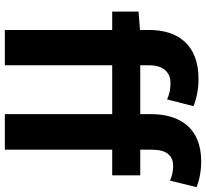

<svg xmlns="http://www.w3.org/2000/svg" viewBox="-49 -803 852 794"><g transform="rotate(90 377.0 -406.0)"><path d="M28 -444H104V0H250V-444H452V0H599V-444H705V-560H599V-608C599 -670 624 -696 667 -696C686 -696 707 -692 727 -683L754 -793C729 -803 691 -812 647 -812C507 -812 452 -721 452 -605V-560H250V-598C250 -656 280 -685 323 -685C352 -685 371 -680 391 -671L419 -780C391 -792 350 -801 306 -801C163 -801 104 -713 104 -598V-559L28 -553Z"/></g></svg>

Font: Noto Sans Mono CJK SC
Style: Bold
Weight: 700
Designer: Ryoko NISHIZUKA 西塚涼子 (kana, bopomofo & ideographs); Paul D. Hunt (Latin, Greek & Cyrillic); Sandoll Communications 산돌커뮤니
Foundry: Adobe
Version: Version 2.004;hotconv 1.0.118;makeotfexe 2.5.65603